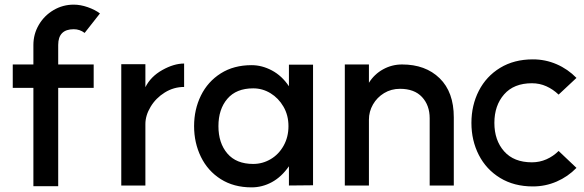

<svg xmlns="http://www.w3.org/2000/svg" viewBox="-20 -793 2520 828"><path d="M124 10V-414H35V-515H124V-599Q124 -646 147.5 -686Q171 -726 211 -749.5Q251 -773 298 -773Q327 -773 358.5 -762Q390 -751 411 -735L345 -651Q324 -667 298 -667Q231 -667 231 -599V-515H384V-414H231V10Z M774 -519V-418Q729 -418 690.5 -394Q652 -370 629.5 -332.5Q607 -295 607 -258V7H503V-516H607V-417Q630 -463 680 -491Q730 -519 774 -519Z M1224 -249Q1224 -296 1202.5 -333Q1181 -370 1146.5 -391Q1112 -412 1072 -412Q999 -412 960.5 -367Q922 -322 922 -249Q922 -176 960.5 -131Q999 -86 1072 -86Q1112 -86 1147 -106.5Q1182 -127 1203 -164.5Q1224 -202 1224 -249ZM1065 -512Q1110 -512 1153 -489Q1196 -466 1226 -421V-514H1330V6L1226 7V-76Q1194 -30 1152.5 -7.5Q1111 15 1065 15Q988 15 932 -20.5Q876 -56 846.5 -116.5Q817 -177 817 -249Q817 -321 846.5 -381Q876 -441 932 -476.5Q988 -512 1065 -512Z M1705 -410Q1667 -410 1636.5 -391.5Q1606 -373 1588.5 -342.5Q1571 -312 1571 -277V7H1467V-515H1571V-436Q1594 -473 1632 -494Q1670 -515 1714 -515Q1815 -515 1876 -455.5Q1937 -396 1937 -287V7H1833V-283Q1833 -339 1800 -374.5Q1767 -410 1705 -410Z M2389 -142 2466 -69Q2429 -31 2380.5 -10Q2332 11 2278 11Q2197 11 2137 -25.5Q2077 -62 2045 -124.5Q2013 -187 2013 -263Q2013 -339 2045 -401.5Q2077 -464 2137 -500.5Q2197 -537 2278 -537Q2332 -537 2380.5 -516Q2429 -495 2466 -457L2389 -385Q2365 -408 2336 -421Q2307 -434 2274 -434Q2196 -434 2154 -386Q2112 -338 2112 -263Q2112 -188 2154 -140.5Q2196 -93 2274 -93Q2307 -93 2336.5 -106Q2366 -119 2389 -142Z"/></svg>

Font: SUIT SemiBold
Style: Regular
Weight: 600
Designer: Sunn Youn; Korean Glyphs from Source Han Sans (Sandoll Communications; Soo-young Jang, Joo-yeon Kang)
Foundry: Sunn
Version: Version 1.140